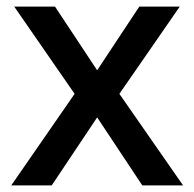

<svg xmlns="http://www.w3.org/2000/svg" viewBox="-20 -559 585 579"><path d="M205 -276 14 0H136L273 -205L409 0H532L340 -276L522 -539H400L273 -347L146 -539H23Z"/></svg>

Font: Noto Sans Balinese Medium
Style: Regular
Weight: 500
Designer: Aditya Bayu, David Williams
Foundry: David Williams
Version: Version 2.005